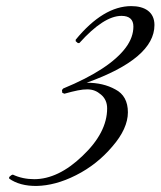

<svg xmlns="http://www.w3.org/2000/svg" viewBox="-20 -598 526 629"><path d="M486 -516C486 -559 454 -578 410 -578C349 -578 288 -541 228 -468V-463L235 -457H240C293 -516 339 -546 378 -546C404 -546 417 -534 417 -511C417 -488 409 -465 392 -442C357 -395 289 -350 187 -308L183 -303L184 -294L191 -291C259 -310 284 -311 311 -288C324 -277 331 -262 331 -243C331 -190 304 -138 250 -87C197 -36 144 -11 92 -11C67 -11 43 -16 22 -26L17 -24L10 -18V-13C54 19 137 23 229 -24C275 -47 315 -79 348 -118C382 -157 399 -195 399 -230C399 -266 385 -291 358 -305C331 -320 300 -327 264 -327C412 -380 486 -443 486 -516Z"/></svg>

Font: VL Great Vibes
Style: Regular
Weight: 400
Designer: Robert E. Leuschke
Foundry: Robert E. Leuschke
Version: Version 1.001